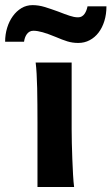

<svg xmlns="http://www.w3.org/2000/svg" viewBox="-62 -748 445 768"><path d="M224.6 -498V-231.9Q224.6 -208.5 225.3 -176.5Q226.1 -144.5 227.3 -111.8Q228.5 -79.1 230.2 -49.3Q231.9 -19.5 234.4 0H87.9V-258.8Q87.9 -294.4 87.6 -329.1Q87.4 -363.8 86.7 -394.8Q85.9 -425.8 84.5 -452.4Q83 -479 80.6 -498ZM-41.5 -581.1Q-41.5 -610.4 -33.4 -636.7Q-25.4 -663.1 -10.7 -683.3Q3.9 -703.6 23.9 -715.6Q43.9 -727.5 68.4 -727.5Q92.3 -727.5 116.9 -720Q141.6 -712.4 170.9 -701.7Q185.1 -696.3 196 -692.1Q207 -688 216.1 -685.1Q225.1 -682.1 233.4 -680.4Q241.7 -678.7 250.5 -678.7Q259.3 -678.7 265.6 -682.6Q272 -686.5 276.4 -692.9Q280.8 -699.2 283.7 -707Q286.6 -714.8 288.1 -722.7H363.8Q363.8 -690.9 355.5 -664.1Q347.2 -637.2 332.3 -617.7Q317.4 -598.1 296.6 -587.2Q275.9 -576.2 251 -576.2Q228 -576.2 207.5 -582.5Q187 -588.9 161.1 -600.1Q130.4 -612.8 108.9 -618.9Q87.4 -625 71.8 -625Q62.5 -625 55.9 -621.1Q49.3 -617.2 44.9 -610.8Q40.5 -604.5 37.8 -596.7Q35.2 -588.9 34.2 -581.1Z"/></svg>

Font: Andika New Basic
Style: Bold
Weight: 700
Designer: Victor Gaultney, Annie Olsen, Pablo Ugerman
Foundry: SIL International
Version: Version 5.500; ttfautohint (v1.8.3)